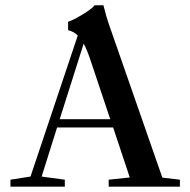

<svg xmlns="http://www.w3.org/2000/svg" viewBox="-20 -696 710 716"><path d="M19 0V-25.9L93.8 -37.6L270 -563.5Q255.9 -578.1 233.9 -583.5V-614.7Q253.4 -621.1 288.1 -642.1Q322.8 -663.1 333 -676.3H365.7Q375.5 -635.3 389.2 -596.7L585.4 -33.7L650.9 -25.9V0H385.3V-25.9L463.9 -34.2L401.9 -220.7H192.9L135.3 -37.6L221.7 -25.9V0ZM317.4 -471.7Q304.7 -510.3 292 -533.2L202.6 -251.5H391.1Z"/></svg>

Font: Elstob Medium
Style: Regular
Weight: 500
Designer: Peter S. Baker
Version: Version 1.015